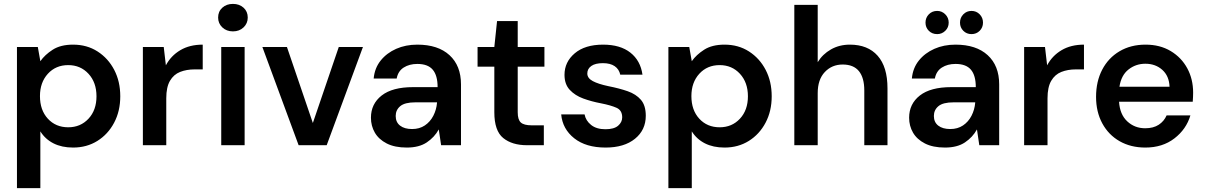

<svg xmlns="http://www.w3.org/2000/svg" viewBox="-20 -745 6185 985"><path d="M67 220V-504H174L187 -431Q210 -464 250.5 -490Q291 -516 355 -516Q426 -516 480.5 -481Q535 -446 566 -386.5Q597 -327 597 -251Q597 -175 565.5 -115.5Q534 -56 479.5 -22Q425 12 355 12Q297 12 254.5 -9.5Q212 -31 187 -71V220ZM330 -92Q393 -92 434 -136Q475 -180 475 -251Q475 -322 434 -366.5Q393 -411 330 -411Q266 -411 225.5 -366.5Q185 -322 185 -252Q185 -180 225.5 -136Q266 -92 330 -92Z M713 0V-504H820L831 -410Q857 -459 905 -487.5Q953 -516 1020 -516V-389H978Q937 -389 904 -376Q871 -363 852 -330.5Q833 -298 833 -241V0Z M1175 -584Q1142 -584 1120.5 -604.5Q1099 -625 1099 -655Q1099 -686 1120.5 -705.5Q1142 -725 1175 -725Q1208 -725 1229.5 -705.5Q1251 -686 1251 -655Q1251 -625 1229.5 -604.5Q1208 -584 1175 -584ZM1115 0V-504H1235V0Z M1512 0 1326 -504H1452L1585 -114L1718 -504H1842L1656 0Z M2067 12Q2005 12 1964 -9Q1923 -30 1903 -64.5Q1883 -99 1883 -141Q1883 -212 1938 -255Q1993 -298 2099 -298H2225Q2225 -358 2200 -387.5Q2175 -417 2121 -417Q2080 -417 2051 -398.5Q2022 -380 2015 -342H1897Q1902 -396 1933 -434.5Q1964 -473 2012.5 -494.5Q2061 -516 2121 -516Q2227 -516 2286 -462Q2345 -408 2345 -312V0H2243L2231 -81Q2209 -41 2169.5 -14.5Q2130 12 2067 12ZM2094 -83Q2132 -83 2159.5 -101.5Q2187 -120 2203 -151Q2219 -182 2222 -218V-220H2111Q2057 -220 2033.5 -200.5Q2010 -181 2010 -150Q2010 -118 2032.5 -100.5Q2055 -83 2094 -83Z M2684 0Q2607 0 2561.5 -37Q2516 -74 2516 -169V-403H2430V-504H2516L2530 -637H2636V-504H2773V-403H2636V-169Q2636 -131 2652 -116.5Q2668 -102 2708 -102H2770V0Z M3087 12Q2986 12 2926 -35.5Q2866 -83 2859 -158H2979Q2985 -126 3012.5 -104Q3040 -82 3086 -82Q3130 -82 3151 -100Q3172 -118 3172 -143Q3172 -179 3143 -192Q3114 -205 3063 -215Q3015 -224 2972.5 -239.5Q2930 -255 2903 -284Q2876 -313 2876 -361Q2876 -427 2928.5 -471.5Q2981 -516 3074 -516Q3162 -516 3214 -475Q3266 -434 3276 -362H3162Q3156 -390 3133.5 -405.5Q3111 -421 3073 -421Q3034 -421 3013.5 -406.5Q2993 -392 2993 -368Q2993 -344 3021 -329Q3049 -314 3101 -303Q3157 -292 3200 -277Q3243 -262 3268 -233Q3293 -204 3293 -151Q3293 -78 3237.5 -33Q3182 12 3087 12Z M3409 220V-504H3516L3529 -431Q3552 -464 3592.5 -490Q3633 -516 3697 -516Q3768 -516 3822.5 -481Q3877 -446 3908 -386.5Q3939 -327 3939 -251Q3939 -175 3907.5 -115.5Q3876 -56 3821.5 -22Q3767 12 3697 12Q3639 12 3596.5 -9.5Q3554 -31 3529 -71V220ZM3672 -92Q3735 -92 3776 -136Q3817 -180 3817 -251Q3817 -322 3776 -366.5Q3735 -411 3672 -411Q3608 -411 3567.5 -366.5Q3527 -322 3527 -252Q3527 -180 3567.5 -136Q3608 -92 3672 -92Z M4055 0V-720H4175V-426Q4200 -467 4243 -491.5Q4286 -516 4340 -516Q4432 -516 4482.5 -459Q4533 -402 4533 -292V0H4414V-281Q4414 -346 4386.5 -380Q4359 -414 4303 -414Q4248 -414 4211.5 -375.5Q4175 -337 4175 -267V0Z M4828 12Q4766 12 4725 -9Q4684 -30 4664 -64.5Q4644 -99 4644 -141Q4644 -212 4699 -255Q4754 -298 4860 -298H4986Q4986 -358 4961 -387.5Q4936 -417 4882 -417Q4841 -417 4812 -398.5Q4783 -380 4776 -342H4658Q4663 -396 4694 -434.5Q4725 -473 4773.5 -494.5Q4822 -516 4882 -516Q4988 -516 5047 -462Q5106 -408 5106 -312V0H5004L4992 -81Q4970 -41 4930.5 -14.5Q4891 12 4828 12ZM4855 -83Q4893 -83 4920.5 -101.5Q4948 -120 4964 -151Q4980 -182 4983 -218V-220H4872Q4818 -220 4794.5 -200.5Q4771 -181 4771 -150Q4771 -118 4793.5 -100.5Q4816 -83 4855 -83ZM4788 -570Q4762 -570 4745 -587Q4728 -604 4728 -629Q4728 -654 4745 -671.5Q4762 -689 4788 -689Q4812 -689 4829.5 -671.5Q4847 -654 4847 -629Q4847 -604 4829.5 -587Q4812 -570 4788 -570ZM4964 -570Q4939 -570 4922 -587Q4905 -604 4905 -629Q4905 -654 4922 -671.5Q4939 -689 4964 -689Q4989 -689 5006 -671.5Q5023 -654 5023 -629Q5023 -604 5006 -587Q4989 -570 4964 -570Z M5234 0V-504H5341L5352 -410Q5378 -459 5426 -487.5Q5474 -516 5541 -516V-389H5499Q5458 -389 5425 -376Q5392 -363 5373 -330.5Q5354 -298 5354 -241V0Z M5856 12Q5781 12 5724 -20.5Q5667 -53 5635 -112Q5603 -171 5603 -248Q5603 -327 5634.5 -387.5Q5666 -448 5723.5 -482Q5781 -516 5857 -516Q5931 -516 5986 -483Q6041 -450 6071 -394.5Q6101 -339 6101 -270Q6101 -260 6100.5 -248Q6100 -236 6099 -223H5721Q5725 -158 5763 -122.5Q5801 -87 5855 -87Q5897 -87 5924.5 -105Q5952 -123 5965 -153H6087Q6066 -82 6005 -35Q5944 12 5856 12ZM5856 -418Q5807 -418 5769.5 -388.5Q5732 -359 5723 -300H5980Q5978 -355 5943 -386.5Q5908 -418 5856 -418Z"/></svg>

Font: DM Sans SemiBold
Style: Regular
Weight: 600
Designer: Colophon Foundry, Jonny Pinhorn
Foundry: Colophon Foundry
Version: Version 4.004; ttfautohint (v1.8.4.7-5d5b)